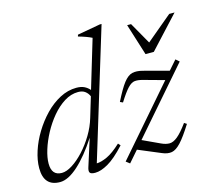

<svg xmlns="http://www.w3.org/2000/svg" viewBox="-103 -836 1083 972"><g transform="rotate(-15 439.0 -350.0)"><path d="M440.5 -91Q388 -34 349.2 -12Q310.5 10 281.5 10Q258.5 10 253.2 1.2Q248 -7.5 254.5 -27L299.5 -169Q246 -86 193 -38.2Q140 9.5 97.5 9.5Q12.5 9.5 12.5 -85.5Q12.5 -127 27.8 -174Q43 -221 70.5 -266.2Q98 -311.5 134 -348.8Q170 -386 212.2 -408.2Q254.5 -430.5 299 -430.5Q324 -430.5 340.2 -422.5Q356.5 -414.5 368.5 -400.5L444.5 -653.5Q419 -666.5 374.5 -679L377 -688L497 -709.5H506.5L300.5 -34Q324 -34.5 356 -49.2Q388 -64 430 -103ZM64.5 -96Q64.5 -33 118 -33Q142.5 -33 173.2 -52.5Q204 -72 234.5 -105Q265 -138 290 -179.5Q315 -221 328 -265.5L359.5 -370Q352 -387 338.2 -397.2Q324.5 -407.5 302 -407.5Q264.5 -407.5 229.5 -385.5Q194.5 -363.5 164.5 -327.8Q134.5 -292 112 -250Q89.5 -208 77 -167.5Q64.5 -127 64.5 -96ZM444 -5 744.5 -351.5 634 -382Q610 -388.5 593 -386.5Q576 -384.5 557 -364.5Q538 -344.5 508.5 -297.5L494 -304Q525 -366.5 547.2 -395.2Q569.5 -424 592.2 -429.5Q615 -435 647 -426.5L779 -391.5L821 -439.5L839.5 -423.5L549.5 -89.5L640 -47.5Q663.5 -36.5 683 -36.5Q702.5 -36.5 725.2 -55Q748 -73.5 780 -117.5L793 -109Q756 -50 730.5 -22.5Q705 5 682.8 9Q660.5 13 632.5 1L514.5 -48.5L463.5 10ZM878.5 -670 725.5 -504.5H682L630 -670H650.5L715 -556.5L850.5 -670Z"/></g></svg>

Font: Newsreader Text Light
Style: Italic
Weight: 300
Italic angle: -17°
Designer: Hugues Gentile
Foundry: Production Type
Version: Version 1.001